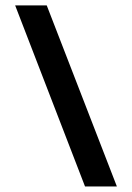

<svg xmlns="http://www.w3.org/2000/svg" viewBox="-20 -670 474 690"><path d="M148 -650.5 400 0H285.5L34.5 -650.5Z"/></svg>

Font: Overused Grotesk Medium
Style: Regular
Weight: 525
Version: Version 0.004